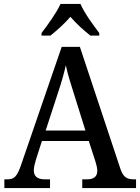

<svg xmlns="http://www.w3.org/2000/svg" viewBox="-20 -951 708 971"><path d="M190 -784V-771H235C268 -797 308 -833 336 -866C364 -833 405 -796 437 -771H482V-784C453 -822 406 -886 387 -931H286C266 -886 219 -822 190 -784ZM2 0H233V-44H207C168 -44 151 -60 151 -90C151 -104 156 -125 161 -141L192 -238H429L463 -133C468 -117 472 -100 472 -87C472 -58 454 -44 420 -44H396V0H668V-44H657C621 -44 603 -56 589 -97L384 -714H292L88 -121C67 -58 52 -44 17 -44H2ZM211 -291 273 -481C291 -535 303 -577 313 -621C322 -577 337 -529 355 -473L412 -291Z"/></svg>

Font: Noto Serif Ethiopic SemiCondensed Medium
Style: Regular
Weight: 500
Width: 4
Designer: Monotype Design Team
Foundry: Monotype Imaging Inc.
Version: Version 2.102